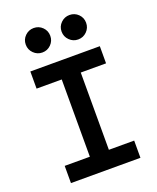

<svg xmlns="http://www.w3.org/2000/svg" viewBox="-166 -1023 918 1121"><g transform="rotate(-20 293.0 -462.5)"><path d="M77.1 0V-106.9H233.4V-586.9H77.1V-693.4H508.8V-586.9H351.6V-106.9H508.8V0ZM181.6 -773.4Q150.4 -773.4 127.9 -795.7Q105.5 -817.9 105.5 -849.6Q105.5 -881.3 127.9 -903.3Q150.4 -925.3 181.6 -925.3Q213.4 -925.3 235.6 -903.3Q257.8 -881.3 257.8 -849.6Q257.8 -817.9 235.6 -795.7Q213.4 -773.4 181.6 -773.4ZM404.3 -773.4Q373 -773.4 350.6 -795.7Q328.1 -817.9 328.1 -849.6Q328.1 -881.3 350.6 -903.3Q373 -925.3 404.3 -925.3Q436 -925.3 458.3 -903.3Q480.5 -881.3 480.5 -849.6Q480.5 -817.9 458.3 -795.7Q436 -773.4 404.3 -773.4Z"/></g></svg>

Font: Cascadia Mono PL SemiBold
Style: Regular
Weight: 600
Monospace: yes
Designer: Aaron Bell
Foundry: Saja Typeworks
Version: Version 2404.023; ttfautohint (v1.8.4)